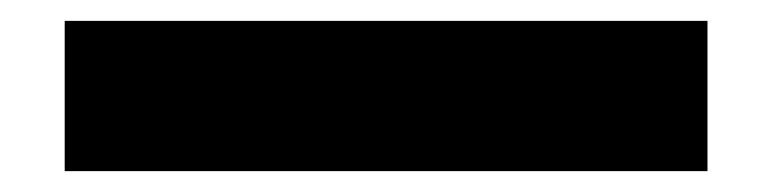

<svg xmlns="http://www.w3.org/2000/svg" viewBox="-20 30 740 184"><path d="M42 194V50H658V194Z"/></svg>

Font: Martian Mono
Style: Bold
Weight: 700
Designer: Roman Shamin
Foundry: Evil Martians
Version: Version 1.000